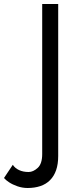

<svg xmlns="http://www.w3.org/2000/svg" viewBox="-131 -720 391 960"><path d="M-67 104Q-56 121 -35.5 130.5Q-15 140 12 140Q35 140 57.5 119.5Q80 99 80 50V-700H160V60Q160 101 149.5 131Q139 161 119 181Q99 201 70.5 210.5Q42 220 7 220Q-19 220 -43.5 211.5Q-68 203 -85.5 191.5Q-103 180 -111 170Z"/></svg>

Font: Venryn Sans
Style: Regular
Weight: 400
Designer: Owen Earl, indestructible type* (font) & Cristiano Sobral (main changes)
Version: Version 3.600; ttfautohint (v1.8.3)